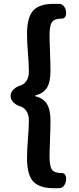

<svg xmlns="http://www.w3.org/2000/svg" viewBox="-20 -823 418 1016"><path d="M123 -643.6Q123 -729.5 154.8 -766.1Q186.5 -802.7 264.6 -802.7H291Q309.6 -802.7 319.8 -788.1Q330.1 -773.4 330.1 -752Q330.1 -741.2 324.2 -732.9Q318.4 -724.6 308.6 -724.6H306.6Q268.6 -724.6 255.4 -706.5Q242.2 -688.5 242.2 -637.7Q242.2 -607.4 244.6 -545.9Q247.1 -484.4 247.1 -448.2Q247.1 -387.7 228 -357.9Q209 -328.1 167 -318.4V-313.5Q209 -303.7 228 -273.4Q247.1 -243.2 247.1 -182.6Q247.1 -146.5 244.6 -85Q242.2 -23.4 242.2 6.8Q242.2 57.6 255.4 75.2Q268.6 92.8 306.6 92.8H308.6Q318.4 92.8 324.2 101.6Q330.1 110.4 330.1 121.1Q330.1 143.6 319.8 158.2Q309.6 172.9 290 172.9H264.6Q189.5 172.9 156.2 137.7Q123 102.5 123 13.7Q123 -27.3 127.9 -88.9Q132.8 -150.4 132.8 -185.5Q132.8 -238.3 92.8 -258.8Q70.3 -263.7 53.2 -279.3Q36.1 -294.9 36.1 -315.4Q36.1 -335.9 53.7 -351.6Q71.3 -367.2 93.8 -372.1Q132.8 -392.6 132.8 -444.3Q132.8 -480.5 127.9 -541.5Q123 -602.5 123 -643.6Z"/></svg>

Font: GenSenMaruGothic TW TTF Bold
Style: Regular
Weight: 700
Version: Version 1.301